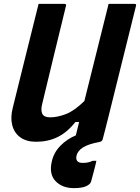

<svg xmlns="http://www.w3.org/2000/svg" viewBox="-20 -720 722 990"><path d="M166 11Q116 11 84.5 -12Q53 -35 43 -75Q33 -115 46 -165Q72 -269 99 -379Q126 -489 154 -600Q160 -625 166.5 -650Q173 -675 179 -700H312Q324 -700 320 -689Q289 -564 258 -434.5Q227 -305 198 -186Q189 -152 198 -133.5Q207 -115 238 -115Q277 -115 320.5 -132Q364 -149 415 -199Q446 -324 477.5 -449.5Q509 -575 540 -700H673Q685 -700 681 -689Q645 -544 609 -399Q573 -254 537 -109Q530 -80 522.5 -52Q515 -24 509 0Q508 3 505 6.5Q502 10 493 12Q434 23 406.5 41Q379 59 374 85Q368 120 407 120Q421 120 433.5 117.5Q446 115 458 109H477Q475 119 472.5 129.5Q470 140 465 159Q460 178 450 215Q446 230 424.5 240Q403 250 361 250Q301 250 266.5 214Q232 178 247 113Q257 67 291 32Q325 -3 371 -22Q379 -55 388 -91H369Q326 -37 276.5 -13Q227 11 166 11Z"/></svg>

Font: Recursive Sn Lnr St
Style: Bold Italic
Weight: 700
Italic angle: -15°
Version: Version 1.079;hotconv 1.0.112;makeotfexe 2.5.65598; ttfautoh